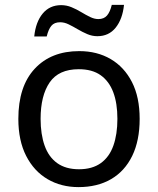

<svg xmlns="http://www.w3.org/2000/svg" viewBox="-20 -755 645 785"><path d="M551 -269Q551 -180 520.5 -117.5Q490 -55 434 -22.5Q378 10 301 10Q230 10 174.5 -22.5Q119 -55 87 -117.5Q55 -180 55 -269Q55 -402 122 -474Q189 -546 304 -546Q377 -546 432.5 -513.5Q488 -481 519.5 -419.5Q551 -358 551 -269ZM146 -269Q146 -206 162.5 -159.5Q179 -113 214 -88Q249 -63 303 -63Q357 -63 392 -88Q427 -113 443.5 -159.5Q460 -206 460 -269Q460 -333 443 -378Q426 -423 391.5 -447.5Q357 -472 302 -472Q220 -472 183 -418Q146 -364 146 -269ZM120 -606Q126 -665 154.5 -699.5Q183 -734 230 -734Q252 -734 272.5 -725.5Q293 -717 312 -705.5Q331 -694 348.5 -685.5Q366 -677 382 -677Q405 -677 417.5 -691.5Q430 -706 437 -735H487Q481 -677 453 -642Q425 -607 378 -607Q357 -607 337 -615.5Q317 -624 297.5 -635.5Q278 -647 260.5 -655.5Q243 -664 226 -664Q202 -664 190 -649.5Q178 -635 171 -606Z"/></svg>

Font: Noto Sans Cham
Style: Regular
Weight: 400
Designer: Monotype Design Team
Foundry: Monotype Imaging Inc.
Version: Version 2.002